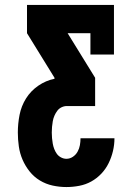

<svg xmlns="http://www.w3.org/2000/svg" viewBox="-20 -540 540 775"><path d="M248 215Q220 215 192.5 209Q165 203 141 188.5Q117 174 99.5 152Q82 130 71 104.5Q60 79 56 51Q52 23 52 -5Q52 -41 59 -76.5Q66 -112 85 -142.5Q104 -173 134.5 -194Q165 -215 200 -222V-226L89 -406V-520H440V-320H345V-406H253L364 -226V-112H250Q239 -112 228.5 -107Q218 -102 211 -92.5Q204 -83 199.5 -72.5Q195 -62 193 -50.5Q191 -39 190 -28Q189 -17 189 -5Q189 6 190 17.5Q191 29 193 40Q195 51 199 61.5Q203 72 209.5 81Q216 90 226.5 95.5Q237 101 248 101Q262 101 274 93Q286 85 293 72.5Q300 60 302.5 46Q305 32 305 18H442Q442 44 436 69.5Q430 95 418.5 118.5Q407 142 389 161Q371 180 348.5 192.5Q326 205 300 210Q274 215 248 215Z"/></svg>

Font: Iosevka Curly Slab Heavy
Style: Regular
Weight: 900
Monospace: yes
Designer: Belleve Invis
Foundry: Belleve Invis
Version: Version 22.1.2; ttfautohint (v1.8.4)